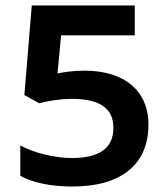

<svg xmlns="http://www.w3.org/2000/svg" viewBox="-20 -671 612 701"><path d="M289 -413C242 -413 212 -407 190 -403L203 -542H472V-651H96L69 -324L123 -294C151 -302 200 -310 242 -310C347 -310 394 -274 394 -204C394 -128 340 -94 242 -94C180 -94 103 -113 54 -140V-29C101 -3 169 10 244 10C428 10 522 -75 522 -216C522 -343 430 -413 289 -413Z"/></svg>

Font: Noto Sans Telugu SemiBold
Style: Regular
Weight: 600
Designer: Jelle Bosma - Monotype Design Team
Foundry: Monotype Imaging Inc.
Version: Version 2.005